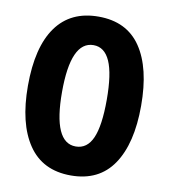

<svg xmlns="http://www.w3.org/2000/svg" viewBox="-82 -795 771 875"><g transform="rotate(10 303.0 -357.5)"><path d="M565 -358Q565 -183 499.5 -86.5Q434 10 304 10Q173 10 107 -87.5Q41 -185 41 -359Q41 -538 108 -631.5Q175 -725 304 -725Q435 -725 500 -629Q565 -533 565 -358ZM199 -358Q199 -124 303 -124Q356 -124 381 -181Q406 -238 406 -358Q406 -478 380.5 -535.5Q355 -593 304 -593Q199 -593 199 -358Z"/></g></svg>

Font: Noto Sans Myanmar UI ExtraCondensed ExtraBold
Style: Regular
Weight: 800
Width: 2
Designer: Monotype Design Team
Foundry: Monotype Imaging Inc.
Version: Version 2.103; ttfautohint (v1.8.4.7-5d5b)